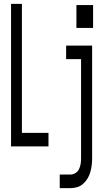

<svg xmlns="http://www.w3.org/2000/svg" viewBox="-20 -755 540 990"><path d="M37 0V-735H93V-70H230V0ZM374 -611V-729H460V-611ZM288 215V145H343Q357 145 369.5 137Q382 129 388 116Q394 103 396 89Q398 75 398 60V-450H321V-520H455V60Q455 78 453 96Q451 114 446 131.5Q441 149 432 164.5Q423 180 409 192.5Q395 205 378 210Q361 215 343 215Z"/></svg>

Font: Iosevka SS04
Style: Regular
Weight: 400
Monospace: yes
Designer: Belleve Invis
Foundry: Belleve Invis
Version: Version 19.0.0; ttfautohint (v1.8.4)